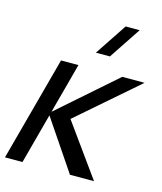

<svg xmlns="http://www.w3.org/2000/svg" viewBox="-153 -874 810 959"><g transform="rotate(15 252.5 -394.0)"><path d="M339.8 -622.5 449.5 -787.5H377L267.3 -622.5ZM-36 0H54.5L124.2 -260L300 0H424.5L230.3 -270L541.2 -540H425.7L129.5 -280L199.2 -540H109.2Z"/></g></svg>

Font: Manrope
Style: MediumItalic
Weight: 500
Italic angle: -15°
Designer: Mikhail Sharanda
Foundry: Mikhail Sharanda
Version: Version 4.502;hotconv 1.0.109;makeotfexe 2.5.65596